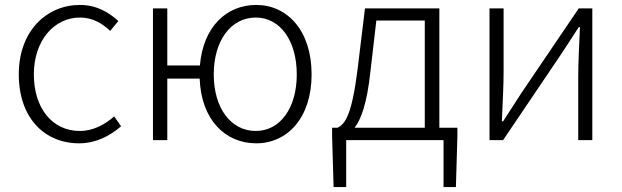

<svg xmlns="http://www.w3.org/2000/svg" viewBox="-20 -567 2517 777"><path d="M300 13C367 13 424 -16 470 -56L442 -96C406 -64 358 -37 303 -37C191 -37 117 -130 117 -266C117 -402 198 -496 304 -496C354 -496 393 -473 426 -442L459 -482C422 -515 374 -547 303 -547C171 -547 56 -444 56 -266C56 -89 161 13 300 13Z M1015 -37C914 -37 845 -130 845 -266C845 -402 914 -496 1015 -496C1114 -496 1181 -402 1181 -266C1181 -130 1114 -37 1015 -37ZM657 -302V-533H599V0H657V-249H788C794 -83 891 13 1017 13C1142 13 1241 -89 1241 -266C1241 -444 1142 -547 1017 -547C896 -547 802 -458 789 -302Z M1415 -50C1441 -84 1465 -147 1479 -277L1503 -484H1699V-50ZM1758 -50V-533H1457L1427 -286C1404 -104 1378 -66 1346 -50H1324V-15L1330 190H1381V0H1775V190H1825L1831 -15V-50Z M1961 0H2016L2247 -342C2268 -374 2301 -424 2322 -457H2327C2324 -386 2320 -315 2320 -256V0H2377V-533H2322L2091 -192C2070 -159 2037 -109 2016 -76H2011C2014 -147 2018 -219 2018 -276V-533H1961Z"/></svg>

Font: Noto Sans T Chinese Light
Style: Regular
Weight: 300
Designer: Ryoko NISHIZUKA (kana & ideographs); Paul D. Hunt (Latin, Greek & Cyrillic); Wenlong ZHANG (bopomofo); Sandoll Communica
Foundry: Adobe Systems Incorporated
Version: Version 1.000;PS 1;hotconv 1.0.78;makeotf.lib2.5.61930